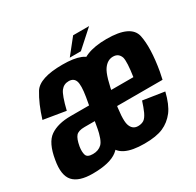

<svg xmlns="http://www.w3.org/2000/svg" viewBox="-164 -885 1083 1063"><g transform="rotate(-30 377.5 -354.0)"><path d="M410 -96.5 459 -373.5Q475.5 -468.5 457.8 -535.2Q440 -602 294 -602Q147.5 -602 110.2 -541.8Q73 -481.5 45.5 -392L187.5 -368.5Q209 -456.5 228 -481Q247 -505.5 278 -505.5Q310 -505.5 319.8 -478.8Q329.5 -452 318 -382L271 -115L294 -107ZM138.5 5Q249 5 298 -33.2Q347 -71.5 364.5 -156L287.5 -206Q273.5 -131 251.5 -109.8Q229.5 -88.5 194 -88.5Q158 -88.5 151.5 -109.2Q145 -130 150 -162Q158 -207 173 -224.2Q188 -241.5 227.5 -241.5Q258.5 -241.5 299 -241.5L315.5 -332.5Q244.5 -332.5 191.5 -332.5Q109.5 -332.5 61 -299.2Q12.5 -266 -4 -164.5Q-20 -74 15.5 -34.5Q51 5 138.5 5ZM470 4.5 488 -97.5Q451.5 -97.5 439.5 -136Q427.5 -174 449.5 -299.5Q471.5 -428 497.5 -464.5Q522.5 -500.5 558.5 -500.5Q594.5 -500.5 606 -466Q613.5 -435 600 -345.5H444L428 -252H732.5Q738 -274.5 742.5 -300Q766.5 -439.5 749.5 -521.5Q731 -603 576.5 -603Q424 -603 376 -521Q327.5 -440 303 -300Q280 -166 298 -80.5Q316.5 4.5 470 4.5ZM488 -97.5 470 4.5Q546.5 4.5 590.5 -15Q634 -34 665.5 -74.5Q695.5 -114.5 713.5 -188.5L577 -209.5Q565.5 -173 553 -145Q540 -117.5 525.5 -107.5Q509.5 -97.5 488 -97.5ZM349 -615H420L529 -713H427Z"/></g></svg>

Font: Anybody Condensed
Style: Bold Italic
Weight: 700
Width: 3
Italic angle: -10°
Version: Version 1.113;gftools[0.9.25]